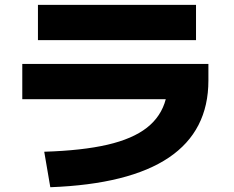

<svg xmlns="http://www.w3.org/2000/svg" viewBox="-20 -742 978 803"><path d="M673.3 -327.1H73.2V-474.6H851.6V-405.3Q851.6 16.1 190.4 41L165 -107.4Q323.7 -112.3 429.2 -136.7Q534.7 -161.1 594.5 -208Q654.3 -254.9 673.3 -327.1ZM138.7 -721.7H799.8V-574.2H138.7Z"/></svg>

Font: Pretendard JP Black
Style: Regular
Weight: 900
Designer: Base glyphs from Inter by Rasmus Andersson; Hangeul glyphs from Noto Sans CJK(Source Han Sans) by Jang Soo-young and Kan
Foundry: Kil Hyung-jin
Version: Version 1.309